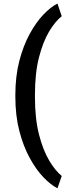

<svg xmlns="http://www.w3.org/2000/svg" viewBox="-20 -812 385 1057"><path d="M64.5 -289.1Q64.5 -392.1 86.4 -476.6Q108.4 -561 143.3 -625Q178.2 -689 218.5 -731.2Q258.8 -773.4 296.4 -792.5L319.8 -722.7Q284.2 -694.8 250.5 -638.7Q216.8 -582.5 194.6 -496.1Q172.4 -409.7 172.4 -290V-278.3Q172.4 -158.7 194.6 -72Q216.8 14.6 250.5 71.3Q284.2 127.9 319.8 156.7L296.4 224.6Q258.8 205.6 218.5 163.3Q178.2 121.1 143.3 57.1Q108.4 -6.8 86.4 -91.3Q64.5 -175.8 64.5 -279.3Z"/></svg>

Font: Robert Sans
Style: Bold
Weight: 700
Designer: Christian Robertson (extended by Adam Twardoch)
Foundry: Google
Version: Version 12.135;April 2, 2019;FontCreator 11.5.0.2425 64-bit;